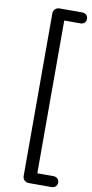

<svg xmlns="http://www.w3.org/2000/svg" viewBox="-110 -888 533 1110"><g transform="rotate(10 156.5 -332.5)"><path d="M145 180H279C299 180 312 166 312 148C312 130 299 116 279 116H184V-781H279C299 -781 312 -794 312 -813C312 -831 299 -845 279 -845H145C125 -845 109 -830 109 -810V145C109 165 125 180 145 180Z"/></g></svg>

Font: SN Pro Book
Style: Regular
Weight: 350
Designer: Tobias Whetton
Foundry: Supernotes
Version: Version 1.003;Glyphs 3.3 (3324)